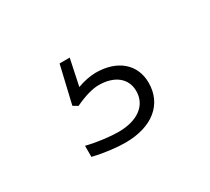

<svg xmlns="http://www.w3.org/2000/svg" viewBox="-56 -85 394 361"><g transform="rotate(-30 141.0 95.5)"><path d="M131 191C189 191 225 162 225 115C225 75 195 49 148 49C137 49 121 52 108 57L120 0H98L79 81L89 87C110 77 128 72 141 72C175 72 197 89 197 117C197 148 171 167 130 167C113 167 86 164 62 158V182C86 188 113 191 131 191Z"/></g></svg>

Font: LT Wave Alt Thin
Style: Regular
Weight: 100
Designer: Daniel Lyons
Version: Version 2.5 (Glyphs App)